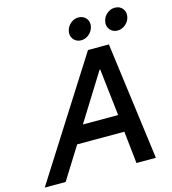

<svg xmlns="http://www.w3.org/2000/svg" viewBox="-182 -964 954 1065"><g transform="rotate(-15 295.0 -431.5)"><path d="M-57.5 0 371.7 -675H491.7L580.8 0H469.2L449.2 -185H178.3L62.5 0ZM237.5 -283.3H440L409.2 -553.3H405.8ZM559.2 -736.7Q530.8 -736.7 514.6 -757.9Q498.3 -779.2 505.8 -807.5Q511.7 -831.7 531.7 -847.5Q551.7 -863.3 575 -863.3Q605 -863.3 620.8 -842.1Q636.7 -820.8 629.2 -792.5Q622.5 -768.3 602.5 -752.5Q582.5 -736.7 559.2 -736.7ZM350 -736.7Q321.7 -736.7 305.4 -757.9Q289.2 -779.2 296.7 -807.5Q303.3 -831.7 322.9 -847.5Q342.5 -863.3 365.8 -863.3Q395.8 -863.3 411.7 -842.1Q427.5 -820.8 420 -792.5Q413.3 -768.3 393.3 -752.5Q373.3 -736.7 350 -736.7Z"/></g></svg>

Font: Funnel Sans Medium
Style: Italic
Weight: 500
Italic angle: -14.036°
Version: Version 1.000; Beta; Release 5; Build 24; ttfautohint (v1.8.